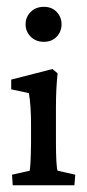

<svg xmlns="http://www.w3.org/2000/svg" viewBox="-20 -548 257 568"><path d="M17.6 0 15.6 -31.2 67.9 -43Q68.8 -46.9 70.1 -65.7Q71.3 -84.5 71.8 -124.5V-180.2Q71.8 -236.8 65.4 -272.5L13.2 -283.7V-312.5L135.3 -343.8L150.4 -331.1Q147.9 -307.1 146.7 -283.2Q145.5 -259.3 145.5 -228V-128.9Q145.5 -96.2 146.7 -72.5Q147.9 -48.8 150.4 -43L202.6 -31.2L200.2 0ZM109.9 -424.3Q85.9 -424.3 70.8 -439.5Q55.7 -454.6 55.7 -476.1Q55.7 -497.6 70.8 -512.7Q85.9 -527.8 109.9 -527.8Q133.3 -527.8 147.7 -512.7Q162.1 -497.6 162.1 -476.1Q162.1 -454.6 147.7 -439.5Q133.3 -424.3 109.9 -424.3Z"/></svg>

Font: Lateef
Style: Regular
Weight: 400
Designer: SIL International
Foundry: SIL International
Version: Version 4.200